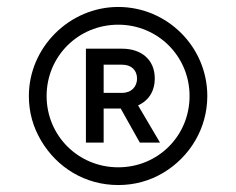

<svg xmlns="http://www.w3.org/2000/svg" viewBox="-20 -804 679 552"><path d="M320 -272C367 -272 410 -284 449 -307C526 -353 576 -435 576 -528C576 -669 461 -784 320 -784C180 -784 63 -668 63 -528C63 -481 75 -439 98 -400C144 -322 225 -272 320 -272ZM320 -323C205 -323 114 -414 114 -528C114 -642 205 -733 320 -733C434 -733 525 -642 525 -528C525 -413 434 -323 320 -323ZM278 -394V-492H327L382 -394H440L377 -501C410 -516 425 -545 425 -578C425 -633 386 -664 331 -664H227V-394ZM278 -618H331C358 -618 374 -602 374 -578C374 -555 358 -537 331 -537H278Z"/></svg>

Font: Plus Jakarta Sans Light
Style: Regular
Weight: 300
Designer: Gumpita Rahayu
Foundry: Tokotype
Version: Version 2.071;gftools[0.9.30]